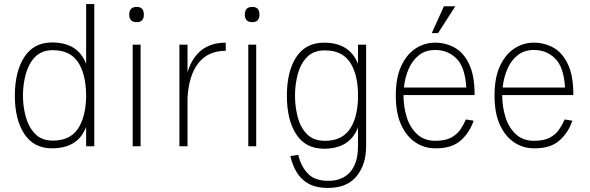

<svg xmlns="http://www.w3.org/2000/svg" viewBox="-20 -720 2905 945"><path d="M236 -511Q298 -511 340 -486Q382 -461 404 -406V-700H444V0H404V-95Q382 -40 340 -15Q298 10 236 10Q146 10 99.5 -61Q53 -132 53 -250V-251Q54 -370 100.5 -440.5Q147 -511 236 -511ZM240 -473Q185 -473 153 -440Q121 -407 107 -356Q93 -305 93 -250Q93 -195 107 -144.5Q121 -94 153 -61Q185 -28 240 -28Q323 -28 362 -84Q401 -140 404 -241V-259Q401 -361 362 -417Q323 -473 240 -473Z M616 -648Q616 -686 653 -686Q688 -686 688 -648Q688 -611 653 -611Q616 -611 616 -648ZM633 -500H672V0H633Z M863 0V-500H903V-365Q948 -510 1091 -510V-470Q1004 -470 956.5 -409.5Q909 -349 903 -238V0Z M1185 -648Q1185 -686 1222 -686Q1257 -686 1257 -648Q1257 -611 1222 -611Q1185 -611 1185 -648ZM1202 -500H1241V0H1202Z M1782 0Q1782 90 1735 147.5Q1688 205 1594 205Q1536 205 1498.5 184Q1461 163 1440 127.5Q1419 92 1409 48L1448 42Q1461 98 1495 134Q1529 170 1596 170Q1666 170 1704 126Q1742 82 1742 0V-92Q1720 -38 1678 -13Q1636 12 1575 12Q1484 12 1438 -59Q1392 -130 1392 -249Q1392 -369 1438.5 -439.5Q1485 -510 1575 -510Q1636 -510 1678 -485Q1720 -460 1742 -406V-500H1782ZM1579 -472Q1523 -472 1491 -439Q1459 -406 1445.5 -355Q1432 -304 1432 -249Q1432 -194 1445.5 -143Q1459 -92 1491 -59.5Q1523 -27 1579 -27Q1660 -27 1699 -80.5Q1738 -134 1742 -231V-267Q1738 -365 1699 -418.5Q1660 -472 1579 -472Z M2165 -689H2221L2136 -557H2105ZM2273 -132 2311 -126Q2292 -68 2247.5 -28.5Q2203 11 2122 10Q2069 10 2025 -19Q1981 -48 1954.5 -105.5Q1928 -163 1928 -250Q1928 -337 1954.5 -394.5Q1981 -452 2025 -481Q2069 -510 2122 -510Q2173 -510 2217 -486Q2261 -462 2288.5 -405.5Q2316 -349 2316 -252H1966V-250Q1966 -194 1982 -143Q1998 -92 2033 -59.5Q2068 -27 2122 -27Q2171 -27 2200 -42.5Q2229 -58 2245.5 -82Q2262 -106 2273 -132ZM2122 -474Q2074 -474 2041.5 -448Q2009 -422 1991 -380Q1973 -338 1968 -289H2275Q2269 -390 2226.5 -432Q2184 -474 2122 -474Z M2759 -132 2797 -126Q2778 -68 2733.5 -28.5Q2689 11 2608 10Q2555 10 2511 -19Q2467 -48 2440.5 -105.5Q2414 -163 2414 -250Q2414 -337 2440.5 -394.5Q2467 -452 2511 -481Q2555 -510 2608 -510Q2659 -510 2703 -486Q2747 -462 2774.5 -405.5Q2802 -349 2802 -252H2452V-250Q2452 -194 2468 -143Q2484 -92 2519 -59.5Q2554 -27 2608 -27Q2657 -27 2686 -42.5Q2715 -58 2731.5 -82Q2748 -106 2759 -132ZM2608 -474Q2560 -474 2527.5 -448Q2495 -422 2477 -380Q2459 -338 2454 -289H2761Q2755 -390 2712.5 -432Q2670 -474 2608 -474Z"/></svg>

Font: Haskoy ExtraLight
Style: Regular
Weight: 200
Designer: Ertekin Erdin
Foundry: Ertekin Erdin
Version: Version 2.000; ttfautohint (v1.8.4.7-5d5b)